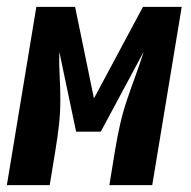

<svg xmlns="http://www.w3.org/2000/svg" viewBox="-38 -540 558 560"><path d="M-18 0 68 -520H181L236 -253L379 -520H492L406 0H281L298 -104Q304 -140 312 -176Q320 -212 332 -247.5Q344 -283 357 -318.5Q370 -354 381 -389L256 -156H184L135 -389Q134 -354 136 -318.5Q138 -283 138 -247.5Q138 -212 134 -176Q130 -140 124 -104L107 0Z"/></svg>

Font: Iosevka SS18 Extrabold
Style: Italic
Weight: 800
Italic angle: -9°
Monospace: yes
Designer: Belleve Invis
Foundry: Belleve Invis
Version: Version 25.1.1; ttfautohint (v1.8.4)